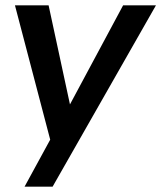

<svg xmlns="http://www.w3.org/2000/svg" viewBox="-20 -521 604 719"><path d="M168 2 72 178H177L564 -501H441L242 -130L162 -501H36Z"/></svg>

Font: Geom Medium
Style: Italic
Weight: 500
Italic angle: -10°
Version: Version 1.102